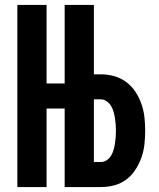

<svg xmlns="http://www.w3.org/2000/svg" viewBox="-20 -755 640 775"><path d="M50 0V-735H168V-418H241V-735H359V-455H387Q415 -455 441.5 -447.5Q468 -440 490 -423.5Q512 -407 527 -384Q542 -361 551 -335Q560 -309 563 -282Q566 -255 566 -227Q566 -200 563 -172.5Q560 -145 551 -119.5Q542 -94 527 -70.5Q512 -47 490 -30.5Q468 -14 441.5 -7Q415 0 387 0H241V-317H168V0ZM359 -101H387Q400 -101 411 -108.5Q422 -116 428.5 -127Q435 -138 438.5 -150.5Q442 -163 444 -176Q446 -189 447 -201.5Q448 -214 448 -227Q448 -240 447 -253Q446 -266 444 -278.5Q442 -291 438.5 -303.5Q435 -316 428.5 -327Q422 -338 411 -346Q400 -354 387 -354H359Z"/></svg>

Font: Iosevka Custom Extended
Style: Bold
Weight: 700
Width: 7
Monospace: yes
Designer: Belleve Invis
Foundry: Belleve Invis
Version: Version 11.2.4; ttfautohint (v1.8.4)